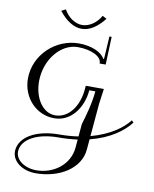

<svg xmlns="http://www.w3.org/2000/svg" viewBox="-112 -852 1009 1255"><g transform="rotate(10 392.5 -224.5)"><path d="M193.3 -754.7C240.3 -694.8 292 -662 344 -662C396 -662 446.6 -694.7 493.7 -754.7L465.5 -769.5C437.7 -718.2 388 -687 343 -687C298 -687 249.4 -718.1 221.5 -769.5ZM436.2 -300 434.1 -275C424.4 -164.6 362.6 -75 271.6 -75C190.4 -75 130.3 -164.4 130.3 -275.2C130.3 -421.2 229.8 -540 342.2 -540C430.9 -540 500 -506 500 -463V-459L540.2 -459.2L547.4 -644.2H532.4L523.6 -498.5C522.1 -496 520.7 -493.5 519.2 -491C498.6 -533.9 429.4 -565 344.4 -565C192.9 -565 55.5 -441 55.5 -280.9C55.5 -156.4 147.9 -55 269.8 -55C377.5 -55 453.4 -153.6 464.1 -275H504.1C496.9 -193 471.8 -106.5 454.3 -49L447 34.3C408.3 40.2 366.6 43.5 321.7 43.5C169.6 43.5 62.9 103.9 55 194.5C54.7 197.3 54.6 200.1 54.6 202.8C54.6 268.2 123 320 212 320C371 320 504.4 236 515.4 110C517.4 86.8 519.4 63.6 521.5 40.4C654.4 7.1 738.9 -57 785.2 -117L772.4 -130C730.2 -74.9 647.1 -14.6 523.4 18.5L542.5 -200L556.2 -300ZM445.2 55.1 440.4 110C430.4 224 327.8 300 213.8 300C135.2 300 74.7 256.3 74.7 201.2C74.7 199 74.8 196.7 75 194.5C81.9 115.9 179.8 63.5 319.9 63.5C365.1 63.5 406.8 60.5 445.2 55.1Z"/></g></svg>

Font: Galberik
Style: Regular
Weight: 400
Designer: Gluk
Foundry: Gluk
Version: Version 0.50